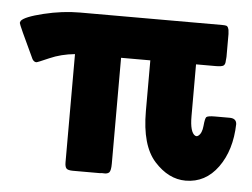

<svg xmlns="http://www.w3.org/2000/svg" viewBox="-64 -508 747 569"><g transform="rotate(5 309.5 -223.5)"><path d="M-23 -412 -21 -418Q-11 -431 44.5 -444.5Q100 -458 152 -458H575Q583 -458 587 -457Q591 -456 593 -451Q595 -446 595 -444Q595 -442 596 -433V-365Q596 -363 595.5 -359Q595 -355 595 -354Q595 -343 590 -339Q585 -335 566 -335H508V-181Q508 -133 524 -124L529 -123L533 -125Q544 -133 546 -155.5Q548 -178 552 -182Q557 -186 577 -186H621Q641 -186 642 -169Q640 -91 603 -40Q566 11 507 11Q456 11 414 -35.5Q372 -82 372 -184V-335H285V-20Q285 0 280 6Q277 9 272.5 10Q268 11 263 10.5Q258 10 252 11H172Q157 11 152.5 6Q148 1 148 -12V-334Q107 -330 73 -315Q39 -300 36 -300Q29 -300 24 -308Q-23 -407 -23 -412Z"/></g></svg>

Font: CMU Sans Serif
Style: Bold
Weight: 700
Version: Version 0.7.0